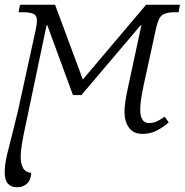

<svg xmlns="http://www.w3.org/2000/svg" viewBox="-24 -556 785 816"><path d="M49 240Q24 240 10 225Q-4 210 -4 175Q-4 143 6.5 99Q17 55 34.5 -12Q52 -79 73 -179L127 -426Q130 -439 131.5 -450.5Q133 -462 133 -467Q133 -491 117 -497.5Q101 -504 75 -504H55L61 -536H210L328 -218L597 -536H741L735 -504H717Q685 -504 667.5 -493.5Q650 -483 640 -439L587 -196Q581 -168 576.5 -140Q572 -112 572 -89Q572 -63 581 -48Q590 -33 610 -33Q626 -33 641 -39.5Q656 -46 676 -60L693 -36Q672 -17 644 -2Q616 13 582 13Q543 13 524 -13.5Q505 -40 505 -80Q505 -97 508.5 -122.5Q512 -148 519 -180L577 -449H574L322 -152H286L177 -449H174L97 -82Q84 -23 77 13Q70 49 67 71.5Q64 94 64 110Q64 140 74 158Q84 176 109 179Q107 210 90 225Q73 240 49 240Z"/></svg>

Font: Noto Serif Light
Style: Italic
Weight: 300
Italic angle: -12°
Designer: Monotype Design Team
Foundry: Monotype Imaging Inc.
Version: Version 2.013